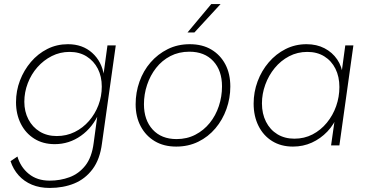

<svg xmlns="http://www.w3.org/2000/svg" viewBox="-20 -717 1813 947"><path d="M225 210Q176 210 137.5 194Q99 178 72 148Q45 118 32 78L66 55Q81 107 122 140.5Q163 174 225 174Q277 174 323 157Q369 140 401 99.5Q433 59 442 -12L463 -167L469 -161Q438 -89 379.5 -47.5Q321 -6 250 -6Q192 -6 149 -33Q106 -60 82.5 -107Q59 -154 59 -213Q59 -269 78.5 -320Q98 -371 132.5 -411.5Q167 -452 213.5 -475.5Q260 -499 315 -499Q387 -499 434.5 -456.5Q482 -414 493 -344L489 -339L510 -493H551L483 -10Q473 69 436.5 117.5Q400 166 346 188Q292 210 225 210ZM260 -46Q308 -46 348.5 -66Q389 -86 419 -120.5Q449 -155 465.5 -198.5Q482 -242 482 -290Q482 -340 462.5 -378Q443 -416 407.5 -438.5Q372 -461 323 -461Q276 -461 235.5 -440.5Q195 -420 164.5 -385.5Q134 -351 117 -306.5Q100 -262 100 -215Q100 -167 120 -128.5Q140 -90 176 -68Q212 -46 260 -46Z M849 6Q788 6 743.5 -20.5Q699 -47 674 -94Q649 -141 649 -203Q649 -261 668 -314.5Q687 -368 722.5 -409Q758 -450 807 -474.5Q856 -499 916 -499Q978 -499 1022.5 -472.5Q1067 -446 1091.5 -399.5Q1116 -353 1116 -290Q1116 -233 1097 -179.5Q1078 -126 1042.5 -84Q1007 -42 958 -18Q909 6 849 6ZM851 -31Q902 -31 943.5 -52.5Q985 -74 1014.5 -110.5Q1044 -147 1059.5 -194Q1075 -241 1075 -291Q1075 -369 1032 -415.5Q989 -462 914 -462Q862 -462 820.5 -440.5Q779 -419 750 -382Q721 -345 705.5 -298.5Q690 -252 690 -203Q690 -125 733 -78Q776 -31 851 -31ZM905 -557 1022 -697H1068L939 -557Z M1425 6Q1366 6 1322.5 -21Q1279 -48 1255 -96Q1231 -144 1231 -206Q1231 -263 1250.5 -315.5Q1270 -368 1305.5 -409.5Q1341 -451 1388.5 -475Q1436 -499 1492 -499Q1542 -499 1580.5 -479Q1619 -459 1643 -424Q1667 -389 1672 -341L1661 -331L1683 -493H1723L1654 0H1613L1636 -162L1647 -152Q1628 -103 1594.5 -68Q1561 -33 1518 -13.5Q1475 6 1425 6ZM1432 -33Q1481 -33 1521.5 -54Q1562 -75 1592 -111.5Q1622 -148 1638 -193.5Q1654 -239 1654 -288Q1654 -339 1634.5 -378Q1615 -417 1579.5 -439Q1544 -461 1496 -461Q1447 -461 1406 -439.5Q1365 -418 1335 -381.5Q1305 -345 1288.5 -299.5Q1272 -254 1272 -207Q1272 -156 1292 -116.5Q1312 -77 1348 -55Q1384 -33 1432 -33Z"/></svg>

Font: Hanken Grotesk ExtraLight
Style: Italic
Weight: 250
Italic angle: -8°
Designer: Alfredo Marco Pradil
Foundry: Hanken Design Co.
Version: Version 3.013